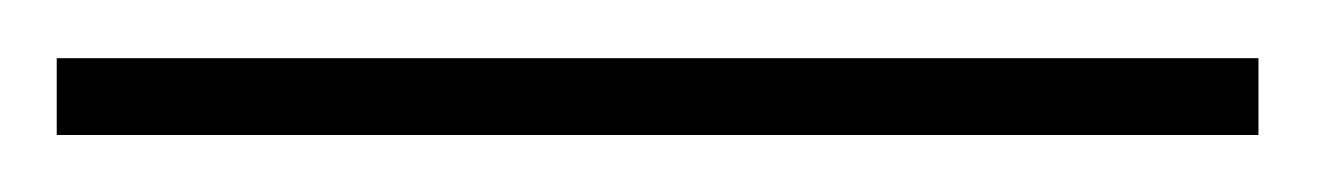

<svg xmlns="http://www.w3.org/2000/svg" viewBox="-20 -20 453 66"><path d="M412.6 26.4H-0.5V0H412.6Z"/></svg>

Font: Roboto-Thin
Style: Regular
Weight: 250
Designer: Google
Version: Version 1.100141; 2013; ttfautohint (v0.94.14-c901) -l 8 -r 